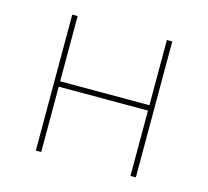

<svg xmlns="http://www.w3.org/2000/svg" viewBox="-80 -598 748 690"><g transform="rotate(15 294.0 -253.0)"><path d="M127.9 -243.2V0H107.9V-505.9H127.9V-263.2H460V-505.9H480V0H460V-243.2Z"/></g></svg>

Font: Datalegreya
Style: Dot
Weight: 700
Designer: Figs Lab
Foundry: Figs Lab
Version: Version 1.002;PS 001.002;hotconv 1.0.70;makeotf.lib2.5.58329